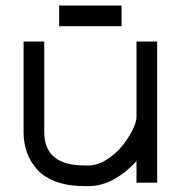

<svg xmlns="http://www.w3.org/2000/svg" viewBox="-20 -647 640 680"><path d="M136.7 -179.2Q136.7 -61 279.3 -61H292.5Q324.7 -61 357.2 -81.3Q389.6 -101.6 412.4 -129.6Q435.1 -157.7 449.2 -186.3Q463.4 -214.8 463.4 -232.9V-500H536.6V0H463.4V-76.7Q427.7 -36.6 383.8 -12.2Q339.8 12.2 292.5 12.2H279.3Q223.1 12.2 180.7 -2.9Q138.2 -18.1 113.3 -44.9Q88.4 -71.8 75.9 -105.5Q63.5 -139.2 63.5 -179.2V-500H136.7ZM189.5 -554.2V-627.4H410.6V-554.2Z"/></svg>

Font: Anka/Coder
Style: Regular
Weight: 400
Monospace: yes
Version: Version 001.100